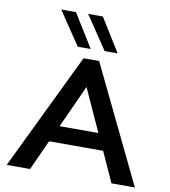

<svg xmlns="http://www.w3.org/2000/svg" viewBox="-98 -1009 965 1092"><g transform="rotate(10 385.0 -463.0)"><path d="M620 0 541 -174H229L150 0H15L340 -673H430L755 0ZM497 -269 385 -515 273 -269ZM296 -732 167 -924H252L371 -732ZM451 -734 322 -926H407L526 -734Z"/></g></svg>

Font: Madhuban Medium
Style: Regular
Weight: 500
Designer: jaikishan Patel
Foundry: MagicType
Version: Version 1.000